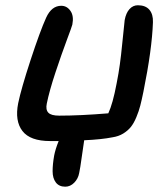

<svg xmlns="http://www.w3.org/2000/svg" viewBox="-20 -558 638 727"><path d="M169.9 -23.9Q94.2 -23.9 64.9 -62Q35.6 -100.1 48.8 -167Q60.1 -221.7 95.9 -331.1Q131.8 -440.4 154.8 -491.2Q175.3 -536.1 211.9 -536.1Q233.4 -536.1 246.8 -516.8Q260.3 -497.6 253.9 -464.8Q252.4 -458 232.9 -406Q213.4 -354 190.2 -284.2Q167 -214.4 157.2 -166Q152.3 -143.1 162.8 -131.6Q173.3 -120.1 204.1 -120.1Q283.7 -120.1 390.1 -128.9Q407.2 -165.5 421.4 -241.2Q422.4 -246.6 422.9 -249Q434.6 -307.1 442.6 -390.4Q450.7 -473.6 452.1 -481.9Q457 -508.8 470.2 -523.4Q483.4 -538.1 502 -538.1Q531.2 -538.1 545.7 -521Q560.1 -503.9 559.1 -474.1Q555.7 -371.6 522.9 -210Q516.6 -179.2 511.2 -158.2Q505.9 -137.2 496.3 -114.3Q486.8 -91.3 475.3 -77.1Q463.9 -63 446.3 -52.2Q428.7 -41.5 405.8 -38.1Q364.3 -29.8 298.8 -26.9Q295.9 -9.8 289.8 34.9Q283.7 79.6 279.8 97.2Q275.9 118.7 261 133.8Q246.1 148.9 227.1 148.9Q203.6 148.9 191.4 132.8Q179.2 116.7 179.2 90.3Q179.2 64 185.1 30.8Q189.9 6.3 202.1 -23.9Z"/></svg>

Font: Shantell Sans Bouncy
Style: Italic
Weight: 500
Italic angle: -11.31°
Designer: Stephen Nixon, Anya Danilova, Shantell Martin
Foundry: Arrow Type
Version: Version 1.006;[9816181b4]